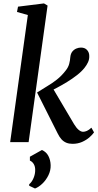

<svg xmlns="http://www.w3.org/2000/svg" viewBox="-20 -832 576 1124"><path d="M39.5 0 143 -744 79.5 -762 85.5 -793 237.5 -812 258.5 -799.5 147.5 0ZM404.5 10Q384 10 368.2 3.5Q352.5 -3 340.2 -16.2Q328 -29.5 317.5 -51L197 -290.5Q228 -310.5 257 -327.8Q286 -345 312.8 -366Q339.5 -387 363 -417Q379.5 -437 385 -458Q390.5 -479 391.5 -497Q393.5 -517.5 403.2 -529.8Q413 -542 426.8 -547.8Q440.5 -553.5 454 -553.5Q477 -553.5 489.8 -539.2Q502.5 -525 502.5 -505Q503.5 -486 495.5 -468.2Q487.5 -450.5 474.5 -434.5Q457.5 -413 430.2 -391.8Q403 -370.5 372.2 -351.8Q341.5 -333 313 -318Q284.5 -303 264.5 -293L281.5 -328.5L414 -104.5Q427 -83 440.5 -71.8Q454 -60.5 466.5 -60.5Q476.5 -60.5 488.8 -65.8Q501 -71 515 -84.5L530.5 -57Q521.5 -44 503.8 -28.2Q486 -12.5 460.8 -1.2Q435.5 10 404.5 10ZM185 271.5 151 255.5V246.5Q166.5 234 176.5 210.2Q186.5 186.5 186 162Q186 143 177.8 128.8Q169.5 114.5 155 108V85.5L225.5 46Q251 57.5 263.2 81Q275.5 104.5 276.5 134.5Q277.5 165.5 263.5 194Q249.5 222.5 228 243Q206.5 263.5 185 271.5Z"/></svg>

Font: Merriweather 48pt Medium
Style: Italic
Weight: 500
Italic angle: -7.8°
Version: Version 2.101